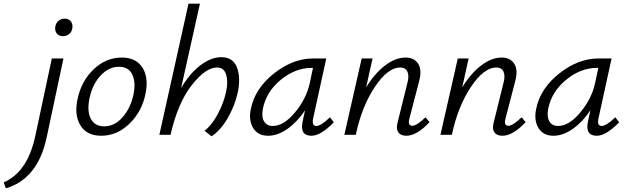

<svg xmlns="http://www.w3.org/2000/svg" viewBox="-149 -731 3402 1041"><path d="M193 -535Q170 -535 158.5 -550Q147 -565 151 -587Q154 -606 168 -618Q182 -630 202 -630Q224 -630 235.5 -614.5Q247 -599 243 -577Q240 -558 226 -546.5Q212 -535 193 -535ZM42 8 132 -414H195L104 14Q56 239 -117 290L-129 258Q0 202 42 8Z M400 5Q322 5 287.5 -50.5Q253 -106 271 -192Q291 -290 358 -354.5Q425 -419 511 -419Q588 -419 623 -365Q658 -311 640 -223Q621 -127 553.5 -61Q486 5 400 5ZM416 -46Q473 -46 516.5 -96.5Q560 -147 575 -220Q588 -286 568 -327.5Q548 -369 496 -369Q441 -369 396.5 -321.5Q352 -274 336 -197Q322 -128 343.5 -87Q365 -46 416 -46Z M1051 -421Q1114 -421 1135.5 -366Q1157 -311 1140 -229Q1124 -157 1085.5 -90.5Q1047 -24 998 8L960 -22Q1000 -53 1031.5 -112Q1063 -171 1076 -230Q1089 -285 1077.5 -325Q1066 -365 1028 -365Q965 -365 890 -268.5Q815 -172 776 -2V0H715L873 -711H935L833 -254Q882 -336 939.5 -378.5Q997 -421 1051 -421Z M1640 -95 1661 -68Q1590 5 1540 5Q1475 5 1492 -73L1505 -133Q1464 -71 1410.5 -33Q1357 5 1305 5Q1249 5 1223.5 -37Q1198 -79 1211 -140Q1233 -251 1336 -332.5Q1439 -414 1549 -414H1620L1549 -90Q1540 -48 1566 -48Q1591 -48 1640 -95ZM1330 -48Q1389 -48 1450 -121Q1511 -194 1530 -278L1548 -363H1541Q1452 -363 1373 -298Q1294 -233 1276 -140Q1268 -97 1283 -72.5Q1298 -48 1330 -48Z M2158 -95 2180 -69Q2111 5 2054 5Q2023 5 2010 -14.5Q1997 -34 2008 -72L2060 -282Q2070 -317 2060.5 -341Q2051 -365 2021 -365Q1953 -365 1882.5 -258.5Q1812 -152 1780 0H1718L1812 -414H1871L1836 -257Q1884 -335 1940 -377Q1996 -419 2050 -419Q2097 -419 2118.5 -385Q2140 -351 2123 -289L2071 -89Q2060 -49 2087 -49Q2110 -49 2158 -95Z M2679 -95 2701 -69Q2632 5 2575 5Q2544 5 2531 -14.5Q2518 -34 2529 -72L2581 -282Q2591 -317 2581.5 -341Q2572 -365 2542 -365Q2474 -365 2403.5 -258.5Q2333 -152 2301 0H2239L2333 -414H2392L2357 -257Q2405 -335 2461 -377Q2517 -419 2571 -419Q2618 -419 2639.5 -385Q2661 -351 2644 -289L2592 -89Q2581 -49 2608 -49Q2631 -49 2679 -95Z M3187 -95 3208 -68Q3137 5 3087 5Q3022 5 3039 -73L3052 -133Q3011 -71 2957.5 -33Q2904 5 2852 5Q2796 5 2770.5 -37Q2745 -79 2758 -140Q2780 -251 2883 -332.5Q2986 -414 3096 -414H3167L3096 -90Q3087 -48 3113 -48Q3138 -48 3187 -95ZM2877 -48Q2936 -48 2997 -121Q3058 -194 3077 -278L3095 -363H3088Q2999 -363 2920 -298Q2841 -233 2823 -140Q2815 -97 2830 -72.5Q2845 -48 2877 -48Z"/></svg>

Font: EauTest
Style: Italic
Weight: 400
Italic angle: -12°
Designer: Christian Thalmann (Catharsis Fonts)
Version: Version 0.001;PS 000.001;hotconv 1.0.88;makeotf.lib2.5.64775